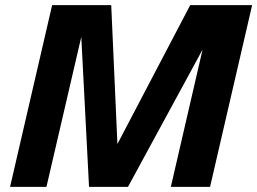

<svg xmlns="http://www.w3.org/2000/svg" viewBox="-20 -724 997 744"><path d="M435 -166 717 -704H957L794 0H642L765 -532L476 0H325L295 -581L160 0H19L182 -704H411Z"/></svg>

Font: CBA Beacon Sans Extra Bold
Style: Italic
Weight: 800
Italic angle: -13°
Designer: Wei Huang
Foundry: Wei Huang
Version: Version 1.002